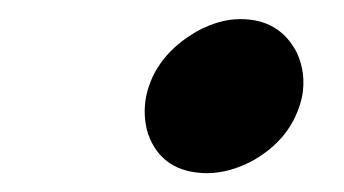

<svg xmlns="http://www.w3.org/2000/svg" viewBox="-20 -359 362 202"><path d="M198.7 -176.8Q150.4 -176.8 135.7 -218.3Q129.9 -237.3 133.8 -257.8Q143.1 -300.8 187.5 -326.2Q210.9 -338.9 232.9 -338.9Q274.4 -338.9 292.5 -303.2Q302.2 -281.7 297.9 -257.8Q288.1 -212.9 244.1 -189Q221.2 -177.2 198.7 -176.8Z"/></svg>

Font: Linux Libertine Slanted O
Style: Bold Slanted
Weight: 700
Designer: Philipp H. Poll
Foundry: Philipp H. Poll
Version: Version 5.0.0